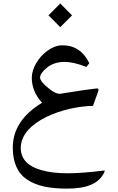

<svg xmlns="http://www.w3.org/2000/svg" viewBox="-20 -776 677 1106"><path d="M371.6 222.2C313.5 222.2 264.6 217.3 216.8 203.6C147.9 184.1 99.6 145 99.6 76.7C99.6 -78.6 353 -164.1 515.6 -166L545.9 -250.5C546.9 -253.9 547.4 -256.8 547.4 -258.8C547.4 -264.2 544.4 -266.6 538.6 -266.6C536.6 -266.6 535.2 -266.6 533.7 -266.1L464.4 -257.3C403.3 -247.6 357.4 -240.2 326.7 -235.8H321.8C307.6 -235.8 289.1 -244.6 267.1 -261.7C229.5 -290.5 210.9 -313.5 210.9 -329.6C210.9 -344.7 222.7 -362.8 246.6 -383.3C274.4 -407.2 309.6 -419.4 352.1 -419.4C387.2 -419.4 428.7 -409.7 477.1 -390.6L494.6 -411.6C461.4 -480.5 409.7 -515.1 339.4 -515.1C311.5 -515.1 284.2 -505.4 256.3 -485.8C228.5 -466.3 206.1 -441.9 189 -413.1C171.9 -383.8 163.1 -355.5 163.1 -327.6C163.1 -275.9 182.6 -228 222.2 -184.1C109.9 -115.7 53.7 -29.8 53.7 73.7C53.7 161.1 81.5 222.2 136.7 258.8C191.9 295.4 264.6 310.5 366.2 310.5C480 310.5 549.3 282.2 580.1 217.8C582.5 211.9 583.5 208.5 583.5 207.5C583.5 207 583.5 207 583 206.5V206.1C494.1 216.8 423.8 222.2 371.6 222.2ZM259.3 -687.5 327.1 -619.6 395 -687.5 327.1 -755.9Z"/></svg>

Font: Parastoo
Style: Regular
Weight: 400
Foundry: Saber Rastikerdar (saber.rastikerdar@gmail.com)
Version: Version 2.0.1